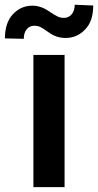

<svg xmlns="http://www.w3.org/2000/svg" viewBox="-59 -772 404 792"><path d="M78.8 -545.5H207.4V0H78.8ZM-38.7 -613.6Q-38.7 -677.9 -6 -713.1Q27 -748.6 74.6 -748.6Q87 -748.6 97.5 -746.1Q108 -743.6 117.4 -739.7Q126.8 -735.8 134.9 -730.6Q143.1 -725.5 150.9 -720.2Q164.1 -711.6 176.8 -704.9Q189.6 -698.2 204.9 -698.2Q214.8 -698.2 223 -702.2Q231.2 -706.3 237 -713.4Q242.9 -720.5 246.1 -730.6Q249.3 -740.8 249.3 -752.5L325.6 -749.3Q325.3 -717 317.5 -693Q309.7 -669 292.6 -650.9Q259.9 -615.8 212.4 -615.4Q198.2 -615.4 186.8 -617.9Q175.4 -620.4 166.2 -624.5Q157 -628.6 149 -633.7Q141 -638.8 133.5 -644.2Q121.8 -652.7 109.9 -659.3Q98 -665.8 82 -665.8Q62.9 -665.8 51 -651.1Q39.1 -636.4 39.1 -611.9Z"/></svg>

Font: Inter P Semi Bold
Style: Regular
Weight: 600
Designer: Rasmus Andersson
Foundry: rsms
Version: Version 3.018;git-588b23468